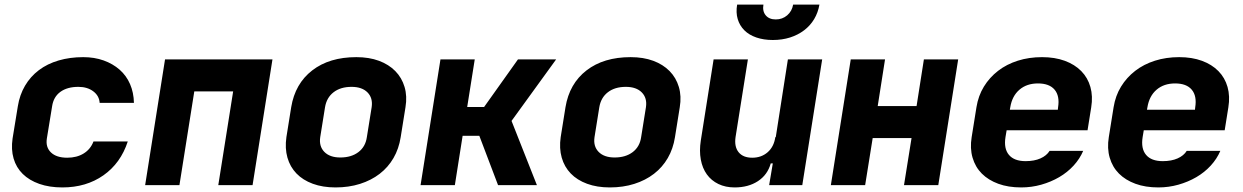

<svg xmlns="http://www.w3.org/2000/svg" viewBox="-20 -810 5440 840"><path d="M253 10Q196 10 152 -5.5Q108 -21 79.5 -49Q51 -77 39.5 -116.5Q28 -156 35 -204L58 -345Q66 -395 89.5 -435Q113 -475 150 -503Q187 -531 236.5 -545.5Q286 -560 344 -560Q393 -560 433.5 -545.5Q474 -531 503.5 -505Q533 -479 549 -442Q565 -405 566 -360H416Q414 -391 388 -410.5Q362 -430 323 -430Q274 -430 244 -408Q214 -386 208 -345L185 -204Q179 -166 203 -143Q227 -120 274 -120Q316 -120 346 -138.5Q376 -157 389 -191H539Q508 -96 432.5 -43Q357 10 253 10Z M702 -550H1172L1085 0H935L1000 -410H830L765 0H615Z M1381 -210Q1375 -170 1399 -145.5Q1423 -121 1469 -121Q1517 -121 1548 -144.5Q1579 -168 1585 -210L1606 -341Q1612 -381 1588 -405.5Q1564 -430 1518 -430Q1470 -430 1439.5 -406.5Q1409 -383 1402 -341ZM1254 -341Q1271 -444 1346 -502Q1421 -560 1539 -560Q1595 -560 1638 -544Q1681 -528 1709.5 -499Q1738 -470 1750 -429.5Q1762 -389 1754 -341L1733 -210Q1725 -159 1701.5 -118.5Q1678 -78 1641 -49.5Q1604 -21 1555 -5.5Q1506 10 1448 10Q1392 10 1348.5 -6Q1305 -22 1277 -51Q1249 -80 1237.5 -120.5Q1226 -161 1233 -210Z M1907 -550H2057L2024 -342H2098L2246 -550H2413L2218 -281L2329 0H2159L2077 -216H2004L1970 0H1820Z M2581 -210Q2575 -170 2599 -145.5Q2623 -121 2669 -121Q2717 -121 2748 -144.5Q2779 -168 2785 -210L2806 -341Q2812 -381 2788 -405.5Q2764 -430 2718 -430Q2670 -430 2639.5 -406.5Q2609 -383 2602 -341ZM2454 -341Q2471 -444 2546 -502Q2621 -560 2739 -560Q2795 -560 2838 -544Q2881 -528 2909.5 -499Q2938 -470 2950 -429.5Q2962 -389 2954 -341L2933 -210Q2925 -159 2901.5 -118.5Q2878 -78 2841 -49.5Q2804 -21 2755 -5.5Q2706 10 2648 10Q2592 10 2548.5 -6Q2505 -22 2477 -51Q2449 -80 2437.5 -120.5Q2426 -161 2433 -210Z M3046 -195 3102 -550H3252L3198 -210Q3192 -168 3211.5 -144Q3231 -120 3271 -120Q3311 -120 3338.5 -144Q3366 -168 3372 -210H3374L3427 -550H3577L3490 0H3345L3361 -95H3352Q3338 -45 3296 -17.5Q3254 10 3194 10Q3154 10 3123 -5Q3092 -20 3072.5 -47Q3053 -74 3046 -112Q3039 -150 3046 -195ZM3205 -790H3320Q3315 -761 3330 -743Q3345 -725 3374 -725Q3403 -725 3424 -743Q3445 -761 3450 -790H3565Q3559 -755 3542 -726.5Q3525 -698 3498 -677.5Q3471 -657 3436.5 -646Q3402 -635 3361 -635Q3321 -635 3289 -646Q3257 -657 3236.5 -677.5Q3216 -698 3207.5 -726.5Q3199 -755 3205 -790Z M3615 0 3702 -550H3852L3820 -346H3990L4022 -550H4172L4085 0H3935L3968 -206H3798L3765 0Z M4448 10Q4391 10 4347.5 -6Q4304 -22 4275.5 -50.5Q4247 -79 4235 -120Q4223 -161 4231 -210L4252 -341Q4260 -391 4284.5 -431Q4309 -471 4346.5 -500Q4384 -529 4433 -544.5Q4482 -560 4539 -560Q4595 -560 4638.5 -544Q4682 -528 4710.5 -499Q4739 -470 4750.5 -429.5Q4762 -389 4754 -340L4738 -240H4384L4379 -210Q4371 -160 4394 -132.5Q4417 -105 4467 -105Q4505 -105 4532 -117Q4559 -129 4572 -150H4719Q4704 -115 4677 -85.5Q4650 -56 4614 -35Q4578 -14 4535.5 -2Q4493 10 4448 10ZM4398 -330H4608L4609 -340Q4617 -390 4594 -417.5Q4571 -445 4521 -445Q4472 -445 4440 -417.5Q4408 -390 4400 -341Z M5048 10Q4991 10 4947.5 -6Q4904 -22 4875.5 -50.5Q4847 -79 4835 -120Q4823 -161 4831 -210L4852 -341Q4860 -391 4884.5 -431Q4909 -471 4946.5 -500Q4984 -529 5033 -544.5Q5082 -560 5139 -560Q5195 -560 5238.5 -544Q5282 -528 5310.5 -499Q5339 -470 5350.5 -429.5Q5362 -389 5354 -340L5338 -240H4984L4979 -210Q4971 -160 4994 -132.5Q5017 -105 5067 -105Q5105 -105 5132 -117Q5159 -129 5172 -150H5319Q5304 -115 5277 -85.5Q5250 -56 5214 -35Q5178 -14 5135.5 -2Q5093 10 5048 10ZM4998 -330H5208L5209 -340Q5217 -390 5194 -417.5Q5171 -445 5121 -445Q5072 -445 5040 -417.5Q5008 -390 5000 -341Z"/></svg>

Font: JetBrains Mono ExtraBold
Style: Italic
Weight: 800
Designer: Philipp Nurullin, Konstantin Bulenkov
Foundry: JetBrains
Version: Version 1.000; ttfautohint (v1.8.3)